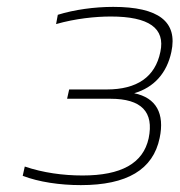

<svg xmlns="http://www.w3.org/2000/svg" viewBox="-20 -529 522 558"><path d="M290 -269H181L175 -242H301C391 -242 428 -204 412 -127C396 -54 332 -19 220 -19C163 -19 105 -27 52 -45L46 -18C93 0 154 9 215 9C349 9 425 -36 444 -128C459 -199 434 -245 370 -258C428 -275 465 -317 478 -378C497 -466 441 -509 309 -509C255 -509 196 -501 148 -486L143 -459C199 -475 257 -481 302 -481C413 -481 461 -447 446 -378C431 -305 378 -269 290 -269Z"/></svg>

Font: LT Wave Text Thin Italic
Style: Regular
Weight: 100
Designer: Daniel Lyons
Version: Version 2.5 (Glyphs App)